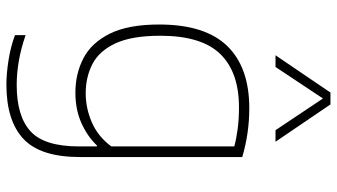

<svg xmlns="http://www.w3.org/2000/svg" viewBox="-252 -596 1078 615"><g transform="rotate(90 287.5 -289.0)"><path d="M251.5 230Q216 230 172.2 223Q128.5 216 93 202.5V168.5Q136.5 183.5 175.8 190.2Q215 197 252.5 197Q352.5 197 401 152.8Q449.5 108.5 449.5 -2.5V-60H446.5Q417.5 -29.5 374.5 -10.2Q331.5 9 277.5 9Q216.5 9 167 -16.8Q117.5 -42.5 88.2 -101.5Q59 -160.5 59 -259Q59 -406 127.5 -477Q196 -548 327.5 -548Q407 -548 483.5 -525.5V-5.5Q483.5 121.5 425 175.8Q366.5 230 251.5 230ZM279.5 -24Q326.5 -24 372 -43.5Q417.5 -63 449.5 -106V-500Q425.5 -506.5 393.2 -510.8Q361 -515 324.5 -515Q211.5 -515 153.2 -454.8Q95 -394.5 95 -263Q95 -172 119.2 -119.8Q143.5 -67.5 185.2 -45.8Q227 -24 279.5 -24ZM157.5 -632 277 -808H315L434.5 -632H397.5L296 -784L195 -632Z"/></g></svg>

Font: Encode Sans SemiExpanded SemiExpanded Thin
Style: Regular
Weight: 100
Width: 6
Designer: Multiple Designers
Foundry: Impallari Type
Version: Version 3.000; ttfautohint (v1.8.3) -l 8 -r 50 -G 200 -x 14 